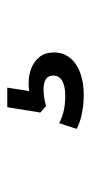

<svg xmlns="http://www.w3.org/2000/svg" viewBox="122 -182 255 540"><g transform="rotate(-90 250.0 87.5)"><path d="M253 195Q227 195 201 190Q175 185 157 175L173 126Q191 135 209 139Q227 143 251 143Q277 143 292 134.5Q307 126 307 109Q307 96 297.5 89Q288 82 268 82Q258 82 247 83.5Q236 85 221 89L203 73L218 -20H273L261 57L234 48Q246 44 259.5 42Q273 40 285 40Q309 40 328.5 48Q348 56 360 71.5Q372 87 372 111Q372 137 357 156Q342 175 315 185Q288 195 253 195Z"/></g></svg>

Font: Nunito Sans 12pt ExtraLight 10pt Medium
Style: Regular
Weight: 500
Version: Version 3.101;gftools[0.9.27]